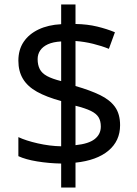

<svg xmlns="http://www.w3.org/2000/svg" viewBox="-20 -779 612 857"><path d="M253 -49Q198 -50 146 -58.5Q94 -67 62 -82V-167Q96 -151 149 -139Q202 -127 253 -126V-328Q187 -346 145 -369.5Q103 -393 82.5 -427Q62 -461 62 -508Q62 -557 85.5 -592Q109 -627 152 -647.5Q195 -668 253 -671V-759H317V-672Q370 -671 413.5 -660.5Q457 -650 493 -635L466 -561Q434 -574 395.5 -583.5Q357 -593 317 -596V-395Q383 -376 427 -354.5Q471 -333 493.5 -301.5Q516 -270 516 -220Q516 -150 464 -106.5Q412 -63 317 -53V58H253ZM317 -131Q376 -137 403 -158.5Q430 -180 430 -214Q430 -239 420 -255.5Q410 -272 385.5 -284Q361 -296 317 -307ZM253 -594Q217 -592 194 -581.5Q171 -571 159.5 -554Q148 -537 148 -515Q148 -489 157.5 -470.5Q167 -452 190 -439.5Q213 -427 253 -417Z"/></svg>

Font: uoriya85
Style: Book
Weight: 400
Designer: Jelle Bosma - Monotype Design Team
Foundry: Monotype Imaging Inc.
Version: Version 2.003